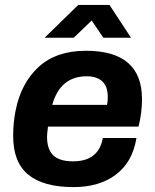

<svg xmlns="http://www.w3.org/2000/svg" viewBox="-20 -743 624 775"><path d="M160.2 -590.8 295.9 -723.1H421.9L508.8 -590.8H397L350.1 -660.2L277.8 -590.8ZM276.9 12.2Q154.8 12.2 94 -38.1Q33.2 -88.4 33.2 -192.9Q33.2 -249.5 43 -296.9Q64.9 -407.7 136 -472.9Q207 -538.1 327.1 -538.1Q553.2 -538.1 553.2 -342.8Q553.2 -287.1 539.1 -231.9H173.8Q169.9 -203.6 169.9 -190.9Q169.9 -140.1 195.1 -116Q220.2 -91.8 274.9 -91.8Q378.4 -91.8 395 -186H530.8Q515.1 -88.9 448 -38.3Q380.9 12.2 276.9 12.2ZM190.9 -319.8H412.1Q415 -332 415 -352.1Q415 -394 392.8 -414.6Q370.6 -435.1 330.1 -435.1Q223.1 -435.1 190.9 -319.8Z"/></svg>

Font: Archivo
Style: Bold Italic
Weight: 700
Italic angle: -10°
Designer: Hector Gatti
Foundry: Omnibus-Type
Version: Version 2.001